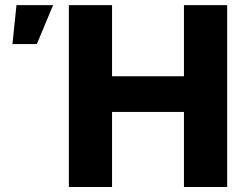

<svg xmlns="http://www.w3.org/2000/svg" viewBox="-20 -748 983 768"><path d="M255.4 0V-727.5H428.2V-442.9H715.8V-727.5H888.7V0H715.8V-300.3H428.2V0ZM29.8 -571.8 45.9 -727.5H192.4L127.4 -571.8Z"/></svg>

Font: Inter 18pt ExtraBold
Style: Regular
Weight: 800
Designer: Rasmus Andersson
Foundry: rsms
Version: Version 4.001;git-66647c0bb